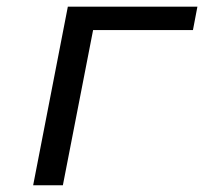

<svg xmlns="http://www.w3.org/2000/svg" viewBox="-20 -548 640 568"><path d="M564 -528.3 550.8 -459H255.4L166 0H78.1L180.7 -528.3Z"/></svg>

Font: Liberation Mono
Style: Italic
Weight: 400
Italic angle: -12°
Monospace: yes
Designer: Steve Matteson
Foundry: Ascender Corporation
Version: Version 2.1.5